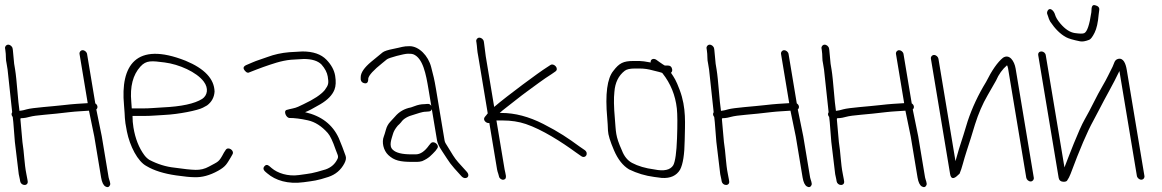

<svg xmlns="http://www.w3.org/2000/svg" viewBox="-27 -708 4630 765"><path d="M-6.8 -515 -5.8 -509C-2 -486.5 -5.4 -472.8 -0.4 -453L3.2 -431L21.5 -261C19.4 -257.7 18.6 -254.3 19.2 -251C19.8 -247.7 21.3 -244.7 23.7 -242C26.8 -223.1 30 -161.9 32.2 -143L47.7 -14C49.9 -4.7 51.4 2.3 52.2 7L53.3 14C54.8 22.8 62.4 29 70.8 29C79.3 29 84.8 22.8 83.3 14L82.2 7C81.3 1.7 79.9 -5.5 78.1 -14.5C69.6 -56.3 69.5 -99.3 62.4 -142L54.4 -232C53.3 -238.2 57.8 -237 65.9 -237.5C71.6 -237.8 80.1 -239.5 91.5 -242.6C102.9 -245.7 122.5 -248.4 150.4 -250.8C178.2 -253.1 212.4 -256.7 253 -261.5C275.8 -264.2 305.8 -265.3 327.5 -267L348.7 -164L375.8 -1C379 18.2 384.8 30.2 393.1 35C401.3 39.7 407.5 37.9 411.4 29.5C414.8 22.2 407.3 7.6 405.8 -1L378.5 -165L356.7 -272C364.4 -278.2 362.2 -290.3 352.7 -296L319.9 -493C318.6 -500.9 310.3 -508 302.4 -508C294.5 -508 288.6 -500.9 289.9 -493L322.5 -297C286.3 -294.6 269.6 -294.3 225.1 -289.1C180.8 -283.9 102.4 -279 79.4 -272.4C69.4 -269.5 62.4 -267.8 58.5 -267.5C54.5 -267.2 51.9 -266.7 50.7 -266C44.8 -301.5 40 -390.2 33.2 -431L29.4 -454L24.2 -509L23.2 -515C21.9 -522.9 13.7 -530 5.7 -530C-2.2 -530 -8.1 -522.9 -6.8 -515Z M498 -276C498 -280 497.4 -288.8 496.1 -302.5C490.5 -363 502.5 -409.7 532.3 -442.6C555.9 -468.7 577.2 -465.7 628.6 -459.2C686.6 -451.9 756.2 -420.9 784.7 -383.1C805.4 -355.6 799.2 -327.7 778.7 -314C748.3 -294.8 695.5 -283.4 620.4 -280C590.6 -278.6 571.7 -276 540.5 -276ZM501 -246H545.5C577.5 -246 597.1 -248.6 627.4 -250C684.6 -252.6 761.9 -268.3 781.5 -279L798 -288C816.5 -301.8 826.4 -320.2 827.9 -343C826.7 -393.6 788.2 -434.6 712.4 -466C513.4 -544.6 452.4 -445.9 467.1 -289.3C472.1 -236.1 467.5 -239.5 478.6 -184.2C490.1 -126.6 521.5 -64.2 557.3 -46C586.5 -28.5 625.7 -16.2 675 -9.1C707.7 -4.4 731.6 -2 746.7 -2C776.9 -0.5 808.6 -9 841.9 -27.5C873.4 -45 877 -55.9 892.5 -81L898.7 -92C909.4 -108 882.1 -125.7 872.5 -111L865.3 -100C844.4 -60.2 843.5 -65.3 805.5 -44.2C789 -35 771.1 -30.7 751.9 -31.2C732.6 -31.7 704.8 -34.7 668.3 -40C634.5 -43.5 601.1 -53.8 568.2 -71C560.7 -75.7 554 -82 548 -90C526.5 -119.2 512 -155.8 504.7 -200C502.2 -214.7 501 -230 501 -246Z M1183.2 -473C1215.7 -473 1239.2 -465.7 1253.9 -451C1267.9 -435.1 1276.2 -419.1 1278.9 -403C1283.4 -376 1281.8 -369.6 1266.9 -349C1251.8 -330.9 1223.7 -312.2 1182.7 -293C1175.6 -289.7 1168.3 -286.2 1160.7 -282.6C1147.2 -276.2 1129.6 -274.6 1115 -270C1101.4 -265.7 1113.1 -239.2 1125.4 -238C1146.6 -238 1171.4 -234.9 1199.7 -228.6C1228 -222.4 1254.4 -205.6 1278.9 -178.1C1288.4 -167.4 1298.9 -145.4 1310.3 -112C1316.8 -93.1 1324.1 -85.4 1316.8 -73C1307.3 -53.9 1291.8 -40.5 1270.5 -33C1212.8 -15.7 1214.6 -17.7 1163.9 -10.5C1120.2 -4.2 1078.5 -18.4 1055.7 -38L1046.3 -46C1038.6 -52.7 1031.8 -52.3 1026 -45C1016.5 -32.9 1030.1 -23.9 1038.2 -17C1070.5 10.7 1120.1 26.6 1183 18C1222.7 12.6 1236.3 11.8 1281.5 -3.1C1310.2 -12.6 1331.5 -30.8 1345.4 -57.5C1351.5 -69.2 1353 -79.2 1349.9 -87.5C1341.6 -110.2 1333.3 -133.8 1322.7 -158C1298 -211.8 1253.3 -246.2 1188.5 -261C1200.1 -265.1 1220.4 -275.6 1249.4 -292.7C1278.4 -309.8 1297.1 -329.1 1305.6 -350.7C1311.2 -365.1 1312.1 -383.5 1308.4 -406.1C1304.6 -428.7 1293.1 -450 1273.7 -470C1252.5 -492 1220.6 -503 1178.2 -503L1125.7 -500C1094.6 -497.4 1065.7 -491 1038.9 -481C1028.2 -477 1017.7 -473.3 1007.2 -470C985.6 -463.1 972.8 -456.2 952.4 -448C944.1 -443.5 941.5 -438.2 944.7 -432.1C948.6 -424.8 958 -414 967.1 -420L995.2 -431C1003.3 -434.3 1012.3 -437.7 1022.1 -441C1055.4 -452.4 1092.2 -466.3 1132.7 -470Z M1424.3 -376.5C1435.3 -373.9 1440.6 -380 1440.2 -395C1442.4 -408.1 1461.4 -428.9 1497.3 -457.5C1505.3 -463.8 1511 -468.5 1514.5 -471.5C1521.7 -477.7 1582.5 -494 1598.2 -494C1609.2 -494 1616.2 -493.3 1619.1 -492C1658.2 -477.3 1670.4 -412.1 1680.2 -353L1691.4 -286C1687.7 -292 1682.6 -294.7 1676 -294L1664.2 -293C1651.1 -293 1637.9 -290.3 1624.5 -285L1610.4 -280C1584.3 -275.1 1563 -262.8 1546.5 -243C1542.6 -238.3 1536.5 -231.7 1528.2 -223.1C1519.9 -214.4 1514 -203.8 1510.6 -191.1C1507.1 -178.4 1504.4 -169.7 1502.5 -165C1493 -141.6 1500.8 -108.7 1519.9 -90.5C1543.5 -68.1 1568.1 -63 1615.5 -63H1635C1641.3 -63 1648 -64 1655 -66C1682.7 -77.9 1692.5 -90.6 1708.2 -107L1714.7 -116C1726.1 -129.7 1701.3 -150 1689.2 -137L1682.5 -129C1665.5 -105 1647.8 -93 1629.5 -93H1611.5C1575.3 -93 1551 -99 1538.5 -111C1520.5 -126.5 1533.7 -155.9 1538.7 -174.2C1541.4 -184.3 1547.7 -195.2 1557.5 -207C1562.8 -211.7 1567.3 -216.3 1571.2 -221C1580.3 -234.7 1597.6 -244.9 1623.1 -251.5C1636.3 -254.9 1653.4 -263 1671.2 -263L1683 -264C1688.3 -264.7 1691.8 -267.7 1693.5 -273L1714.4 -148C1716.1 -137.3 1723 -123 1735 -105C1768.7 -54.4 1761.6 -60.4 1811.5 -6C1827.9 11.9 1850.3 -4.6 1832.5 -24C1816.8 -41.2 1813.1 -45.7 1799.2 -60.8C1783.5 -77.9 1771.5 -99.9 1759 -120L1748.8 -136.5C1746.5 -140.2 1745 -144 1744.4 -148L1710.2 -353C1703.1 -395.6 1699.6 -406.5 1690.9 -440.8C1679.4 -486.1 1642.1 -524 1605.2 -524C1578.2 -524 1574.7 -520 1540.3 -513.3C1518.2 -509 1503.8 -504.3 1497.2 -499C1482.7 -487.3 1467.2 -474.2 1452.1 -462C1424.4 -438.9 1410.5 -418.6 1410.2 -401C1408.6 -387.3 1413.3 -379.1 1424.3 -376.5Z M1870.6 -543 1871.6 -537C1874.3 -520.3 1873.4 -507.8 1878.6 -483L1916.4 -256C1914.6 -254.7 1913.2 -253 1912.2 -251L1905.5 -243C1893.9 -230.5 1911.1 -215 1922.7 -218L1953.5 -33C1954.4 -27.7 1956.1 -21.7 1958.5 -15L1961.2 -5C1962.5 2.7 1971.4 9.4 1979.3 8C1996.2 5.1 1986.2 -16.7 1983.5 -33L1951 -228H1976C2009.5 -228 2040.2 -223.3 2068 -213.9C2133.1 -192 2211 -142.1 2267.2 -101L2288.7 -86C2305.7 -73.7 2320.5 -97 2302.7 -110L2282.3 -124C2236.8 -157.3 2201.2 -181.7 2137.9 -214C2080.3 -243.3 2024.7 -258 1971 -258H1964C1970.4 -264 1979 -271.2 1990 -279.5C2012.6 -296.7 2047.5 -325.2 2071.5 -342.5C2099.7 -362.9 2139.9 -393.6 2171.2 -413L2185.6 -423C2202.4 -434.2 2179.9 -458.1 2166.2 -449L2150.9 -439C2122.2 -421.2 1994.7 -327.1 1942 -282L1908.4 -484L1901.6 -537L1900.6 -543C1899.3 -550.9 1891 -558 1883.1 -558C1875.2 -558 1869.3 -550.9 1870.6 -543Z M2612.7 -416C2645 -375.2 2664 -328.4 2669.8 -275.6C2672.3 -252 2672.6 -212.3 2670.5 -156.4C2668.5 -100.5 2663.5 -65 2655.7 -50C2644 -30.6 2618.6 -24.9 2579.5 -33C2544.7 -37.5 2515.2 -46.2 2491.2 -59C2473.2 -68.8 2459.7 -85.5 2450.8 -109C2424.2 -167.9 2427.6 -181.9 2422.9 -235C2418.7 -281.5 2418.1 -317.2 2421 -342C2423.7 -378.8 2437.4 -406.8 2462.2 -426C2470 -432 2483.1 -435 2501.6 -435H2522.6C2539.6 -435 2556.7 -432.5 2574.1 -427.5C2587.6 -423.6 2612.2 -419.3 2612.7 -416ZM2496.6 -465C2456.4 -465 2440.1 -456.2 2417.1 -426C2392.1 -396 2383.8 -333.3 2392.4 -238C2393.9 -220.7 2394.9 -203.8 2395.4 -187.5C2396 -171.2 2403.9 -145.1 2419.4 -109.1C2434.8 -73.2 2454.8 -47.8 2479.5 -33C2511 -17.6 2544.3 -7.6 2579.5 -3C2594.8 -1 2594.8 -1 2610.2 1C2644.2 3 2668.4 -8 2682.7 -32C2694.2 -53.7 2700.4 -92.9 2701.1 -149.5C2701.9 -213 2708.7 -277.1 2680.9 -350.2C2666.2 -389.2 2660.4 -397 2646.4 -418C2650.5 -421.3 2652.1 -426 2651.1 -432C2649.4 -442 2643.6 -447 2633.6 -447H2621.6C2618.7 -448.3 2611.6 -453 2600.2 -461L2587.7 -470C2577 -477.2 2563.4 -472.1 2565.6 -459C2544.9 -463 2530.1 -465 2521.1 -465Z M2788.2 -515 2789.2 -509C2793 -486.5 2789.6 -472.8 2794.6 -453L2798.2 -431L2816.5 -261C2814.4 -257.7 2813.6 -254.3 2814.2 -251C2814.8 -247.7 2816.3 -244.7 2818.7 -242C2821.8 -223.1 2825 -161.9 2827.2 -143L2842.7 -14C2844.9 -4.7 2846.4 2.3 2847.2 7L2848.3 14C2849.8 22.8 2857.4 29 2865.8 29C2874.3 29 2879.8 22.8 2878.3 14L2877.2 7C2876.3 1.7 2874.9 -5.5 2873.1 -14.5C2864.6 -56.3 2864.5 -99.3 2857.4 -142L2849.4 -232C2848.3 -238.2 2852.8 -237 2860.9 -237.5C2866.6 -237.8 2875.1 -239.5 2886.5 -242.6C2897.9 -245.7 2917.5 -248.4 2945.4 -250.8C2973.2 -253.1 3007.4 -256.7 3048 -261.5C3070.8 -264.2 3100.8 -265.3 3122.5 -267L3143.7 -164L3170.8 -1C3174 18.2 3179.8 30.2 3188.1 35C3196.3 39.7 3202.5 37.9 3206.4 29.5C3209.8 22.2 3202.3 7.6 3200.8 -1L3173.5 -165L3151.7 -272C3159.4 -278.2 3157.2 -290.3 3147.7 -296L3114.9 -493C3113.6 -500.9 3105.3 -508 3097.4 -508C3089.5 -508 3083.6 -500.9 3084.9 -493L3117.5 -297C3081.3 -294.6 3064.6 -294.3 3020.1 -289.1C2975.8 -283.9 2897.4 -279 2874.4 -272.4C2864.4 -269.5 2857.4 -267.8 2853.5 -267.5C2849.5 -267.2 2846.9 -266.7 2845.7 -266C2839.8 -301.5 2835 -390.2 2828.2 -431L2824.4 -454L2819.2 -509L2818.2 -515C2816.9 -522.9 2808.7 -530 2800.7 -530C2792.8 -530 2786.9 -522.9 2788.2 -515Z M3246.2 -515 3247.2 -509C3251 -486.5 3247.6 -472.8 3252.6 -453L3256.2 -431L3274.5 -261C3272.4 -257.7 3271.6 -254.3 3272.2 -251C3272.8 -247.7 3274.3 -244.7 3276.7 -242C3279.8 -223.1 3283 -161.9 3285.2 -143L3300.7 -14C3302.9 -4.7 3304.4 2.3 3305.2 7L3306.3 14C3307.8 22.8 3315.4 29 3323.8 29C3332.3 29 3337.8 22.8 3336.3 14L3335.2 7C3334.3 1.7 3332.9 -5.5 3331.1 -14.5C3322.6 -56.3 3322.5 -99.3 3315.4 -142L3307.4 -232C3306.3 -238.2 3310.8 -237 3318.9 -237.5C3324.6 -237.8 3333.1 -239.5 3344.5 -242.6C3355.9 -245.7 3375.5 -248.4 3403.4 -250.8C3431.2 -253.1 3465.4 -256.7 3506 -261.5C3528.8 -264.2 3558.8 -265.3 3580.5 -267L3601.7 -164L3628.8 -1C3632 18.2 3637.8 30.2 3646.1 35C3654.3 39.7 3660.5 37.9 3664.4 29.5C3667.8 22.2 3660.3 7.6 3658.8 -1L3631.5 -165L3609.7 -272C3617.4 -278.2 3615.2 -290.3 3605.7 -296L3572.9 -493C3571.6 -500.9 3563.3 -508 3555.4 -508C3547.5 -508 3541.6 -500.9 3542.9 -493L3575.5 -297C3539.3 -294.6 3522.6 -294.3 3478.1 -289.1C3433.8 -283.9 3355.4 -279 3332.4 -272.4C3322.4 -269.5 3315.4 -267.8 3311.5 -267.5C3307.5 -267.2 3304.9 -266.7 3303.7 -266C3297.8 -301.5 3293 -390.2 3286.2 -431L3282.4 -454L3277.2 -509L3276.2 -515C3274.9 -522.9 3266.7 -530 3258.7 -530C3250.8 -530 3244.9 -522.9 3246.2 -515Z M3682.1 -474 3758.5 -15C3761.9 5.7 3772.7 7 3790.7 -11C3792.7 -13 3794.6 -14.7 3796.3 -16C3801.1 -27.3 3805.4 -40.3 3809.3 -55C3818.3 -88.6 3829.9 -122.3 3840.9 -157L3857.7 -212C3871.4 -255.4 3888 -294 3907.6 -327.6C3927.2 -361.2 3938.6 -381 3941.6 -387C3952.3 -411.8 3966.9 -432.2 3985.4 -448C3987.3 -444.7 3988.7 -440.3 3989.6 -435L4062 0C4063.3 7.9 4071.6 15 4079.5 15C4087.4 15 4093.3 7.9 4092 0L4019.6 -435C4014.6 -464.8 3995 -494.5 3969.4 -478C3947.7 -460.4 3925.1 -428.1 3901.6 -381C3870.7 -330.6 3846.4 -278.6 3828.5 -225L3811.7 -170C3798.8 -131.3 3788.2 -96.7 3780 -66L3712.1 -474C3710.7 -481.9 3702.5 -489 3694.6 -489C3686.6 -489 3680.7 -481.9 3682.1 -474Z M4321.3 -659C4313.9 -608.7 4304.5 -581 4292.9 -575.9C4287.3 -573.4 4274.9 -573.5 4255.5 -576.3C4236.1 -579.1 4217 -591.7 4198 -614C4186.7 -627.4 4179.8 -638.8 4177.1 -648.4C4174.4 -657.9 4169.8 -664.9 4163.5 -669.4C4150.6 -678.5 4142.7 -660.6 4145.3 -653L4148.9 -643C4150.8 -635.7 4153.6 -628.7 4157.4 -622C4176.8 -592.9 4197.8 -572.1 4220.5 -559.8C4230.5 -554.3 4249.2 -548.8 4276.6 -543.3C4285.7 -541.5 4297.8 -543.5 4313 -549.5C4318.9 -551.8 4326 -561.2 4334.2 -577.5C4342.4 -593.8 4347.9 -618.3 4350.6 -651L4352.8 -668C4354.4 -677.8 4348.6 -684.4 4335.3 -687.5C4328.3 -689.2 4324 -685.4 4322.4 -676ZM4109.7 -488 4191 0C4192.7 10 4198.4 15.3 4208.2 16C4217.9 16.7 4223.8 14.7 4225.7 10C4230 4 4234.3 -4.3 4238.5 -15C4274.9 -112.8 4305.1 -183.5 4329.2 -227C4338.4 -243.7 4346.5 -259 4353.5 -273C4374.9 -315.6 4409.5 -374.6 4433.2 -425L4502.8 -7C4504.2 0.9 4512.4 8 4520.3 8C4528.3 8 4534.2 0.9 4532.8 -7L4462.4 -430C4458.3 -454.5 4449.1 -478.1 4428.6 -473.5C4412.7 -469.9 4412.5 -454.9 4405.9 -442C4393.6 -418.2 4382.4 -393.1 4366.2 -366C4342.3 -325.9 4319.9 -275.3 4294.7 -232C4271.6 -192.2 4229.1 -79.4 4214.2 -41L4139.7 -488C4138.3 -496.8 4130.7 -503 4122.2 -503C4113.8 -503 4108.3 -496.8 4109.7 -488Z"/></svg>

Font: MewTooHand
Style: Lta
Weight: 400
Designer: Mew Too, Robert Jablonski
Version: Version 0.77